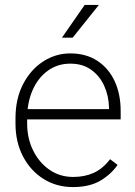

<svg xmlns="http://www.w3.org/2000/svg" viewBox="-20 -757 553 787"><path d="M278.8 9.8Q211.4 9.8 158.2 -23.7Q105 -57.1 74.2 -116Q43.5 -174.8 43.5 -250.5V-272Q43.5 -352.1 74.5 -411.9Q105.5 -471.7 156.7 -504.9Q208 -538.1 268.1 -538.1Q332.5 -538.1 378.9 -507.8Q425.3 -477.5 450 -424.3Q474.6 -371.1 474.6 -301.8V-267.6H72.8V-309.6H426.8V-315.9Q425.8 -363.3 407.5 -404.3Q389.2 -445.3 354.2 -470.7Q319.3 -496.1 268.1 -496.1Q215.8 -496.1 175.8 -467Q135.7 -438 113.5 -387.2Q91.3 -336.4 91.3 -272V-250.5Q91.3 -189.9 115.7 -140.4Q140.1 -90.8 182.6 -61.3Q225.1 -31.7 280.3 -31.7Q326.7 -31.7 363.8 -48.3Q400.9 -64.9 431.2 -104.5L461.9 -81.1Q436 -43 391.6 -16.6Q347.2 9.8 278.8 9.8ZM327.1 -736.8H385.3L277.8 -602.5H233.9Z"/></svg>

Font: Heebo ExtraLight
Style: Regular
Weight: 250
Designer: Oded Ezer
Foundry: Ezer Type House
Version: Version 3.100